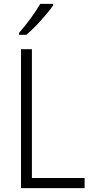

<svg xmlns="http://www.w3.org/2000/svg" viewBox="-20 -967 476 987"><path d="M88 0V-714H144V-52H415V0ZM253 -947H187Q144 -874 78 -798V-788H115Q149 -816 190 -861.5Q231 -907 253 -939Z"/></svg>

Font: Noto Sans UI SemiCondensed Light
Style: Regular
Weight: 300
Width: 4
Designer: Monotype Design Team
Foundry: Monotype Imaging Inc.
Version: Version 1.901